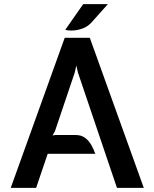

<svg xmlns="http://www.w3.org/2000/svg" viewBox="-20 -910 748 930"><path d="M32 0 293.5 -727H415L676.5 0H546.5L357.5 -558.5L350 -592.5L341.5 -557L246 -274L234.5 -254L248.5 -256H347Q374 -256 392.5 -242Q411 -228 422.8 -206.8Q434.5 -185.5 441.5 -165H211L155 0ZM296 -765.5 383 -890H502.5L424 -802Q406.5 -782.5 383 -773.2Q359.5 -764 336.2 -762.5Q313 -761 296 -765.5Z"/></svg>

Font: Expletus Sans SemiBold
Style: Regular
Weight: 600
Version: Version 7.500